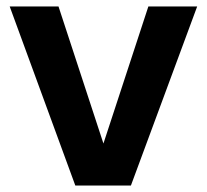

<svg xmlns="http://www.w3.org/2000/svg" viewBox="-20 -574 640 594"><path d="M161 -554 300 -130 439 -554H590L385 0H213L10 -554Z"/></svg>

Font: Parkinsans Light SemiBold
Style: Regular
Weight: 600
Version: Version 1.000